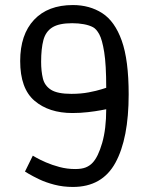

<svg xmlns="http://www.w3.org/2000/svg" viewBox="-20 -728 590 761"><path d="M269 13Q230 13 195.5 4Q161 -5 135 -17.5Q109 -30 94 -39Q79 -48 79 -48L110 -111Q110 -111 124 -103Q138 -95 162 -84.5Q186 -74 216 -66Q246 -58 278 -58Q304 -58 320 -64.5Q336 -71 347 -83Q369 -106 385 -161.5Q401 -217 401 -295Q401 -295 380 -291Q359 -287 328.5 -283.5Q298 -280 267 -280Q174 -280 117 -328.5Q60 -377 60 -486Q60 -591 115 -649.5Q170 -708 269 -708Q335 -708 385 -676Q435 -644 462.5 -567Q490 -490 490 -354Q490 -179 437.5 -83Q385 13 269 13ZM263 -356Q301 -356 332 -362Q363 -368 382 -374Q401 -380 401 -380Q401 -472 393 -521.5Q385 -571 373.5 -592Q362 -613 349 -620Q334 -628 312.5 -632Q291 -636 266 -636Q214 -636 187.5 -619.5Q161 -603 152 -569Q143 -535 143 -483Q143 -446 150 -417Q157 -388 182.5 -372Q208 -356 263 -356Z"/></svg>

Font: Ruda
Style: Regular
Weight: 400
Designer: Mariela Monsalve and Angelina Sanchez
Foundry: Mariela Monsalve and Angelina Sanchez
Version: Version 2.000